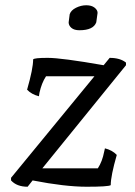

<svg xmlns="http://www.w3.org/2000/svg" viewBox="-20 -700 514 730"><path d="M128 -334Q100 -341 83 -359Q106 -439 106 -474Q109 -480 161.5 -480Q214 -480 374 -452L397 -480Q437 -480 459 -462V-452L141 -60H352Q369 -86 376 -123L379 -136Q407 -129 424 -111Q401 -31 401 4Q392 10 309.5 10Q227 10 104 -14L85 10Q44 10 22 -14V-24L339 -410H155Q138 -384 130 -347ZM351 -651 346 -615Q335 -585 282 -585Q262 -585 251.5 -594Q241 -603 241 -615L245 -646Q250 -661 269 -670.5Q288 -680 308 -680Q328 -680 339.5 -671Q351 -662 351 -651Z"/></svg>

Font: Kotta One
Style: Regular
Weight: 400
Designer: Ania Kruk
Foundry: Ania Kruk
Version: Version 1.001